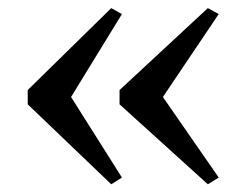

<svg xmlns="http://www.w3.org/2000/svg" viewBox="-20 -514 628 485"><path d="M261 -493.5 288 -478.5 159.5 -269 288 -65.5 261 -48.5 50 -250.5V-286.5ZM505 -493.5 532.5 -478.5 391.5 -269 532.5 -65.5 505 -48.5 282 -250.5V-286.5Z"/></svg>

Font: Merriweather 120pt SemiBold
Style: Regular
Weight: 600
Version: Version 2.100